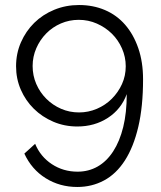

<svg xmlns="http://www.w3.org/2000/svg" viewBox="-20 -735 643 765"><path d="M44 -471Q44 -522 63.5 -566.5Q83 -611 116.5 -644Q150 -677 196 -696Q242 -715 295 -715Q351 -715 398 -695Q445 -675 478.5 -636.5Q512 -598 531 -543Q550 -488 550 -419Q550 -310 531 -229.5Q512 -149 477.5 -95.5Q443 -42 394.5 -16Q346 10 288 10Q218 10 162 -25Q106 -60 77 -123L120 -162Q141 -111 186.5 -81Q232 -51 289 -51Q333 -51 369 -71.5Q405 -92 431 -132Q457 -172 471 -229Q485 -286 485 -360Q463 -300 410 -265.5Q357 -231 288 -231Q237 -231 192.5 -250Q148 -269 115 -301.5Q82 -334 63 -377.5Q44 -421 44 -471ZM294 -656Q256 -656 222.5 -641.5Q189 -627 164 -601.5Q139 -576 124.5 -542.5Q110 -509 110 -472Q110 -434 124.5 -400.5Q139 -367 164.5 -341.5Q190 -316 223.5 -301.5Q257 -287 295 -287Q332 -287 366 -301.5Q400 -316 425.5 -341.5Q451 -367 466 -400Q481 -433 481 -471Q481 -508 466 -542Q451 -576 425.5 -601Q400 -626 366 -641Q332 -656 294 -656Z"/></svg>

Font: Boldmen
Style: Regular
Weight: 400
Designer: Matt McInerney, Pablo Impallari, Rodrigo Fuenzalida
Foundry: LIVING CONCEPT
Version: Version 1.000